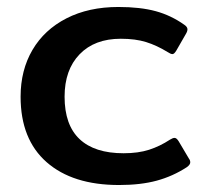

<svg xmlns="http://www.w3.org/2000/svg" viewBox="-20 -515 605 550"><path d="M39 -238Q39 -314 73 -372Q107 -430 170.5 -462.5Q234 -495 319 -495Q382 -495 426 -483Q470 -471 508 -444Q517 -438 517 -431Q517 -425 512 -417L485 -370Q479 -360 474 -360Q469 -360 460 -366Q429 -385 398.5 -394.5Q368 -404 326 -404Q251 -404 208 -359.5Q165 -315 165 -238Q165 -157 208 -116.5Q251 -76 334 -76Q376 -76 407 -86Q438 -96 467 -115Q475 -120 480 -120Q486 -120 492 -110L521 -61Q525 -56 525 -50Q525 -43 515 -36Q475 -10 429 2.5Q383 15 321 15Q188 15 113.5 -50.5Q39 -116 39 -238Z"/></svg>

Font: Mitr
Style: Regular
Weight: 400
Designer: Thanarat Vachiruckul
Foundry: Cadson Demak
Version: Version 1.003